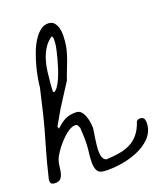

<svg xmlns="http://www.w3.org/2000/svg" viewBox="-109 -805 745 886"><g transform="rotate(-15 263.0 -362.0)"><path d="M223.6 -219.7Q221.7 -223.6 217.3 -231Q212.9 -238.3 207 -238.3Q188.5 -238.3 169.4 -222.2Q150.4 -206.1 133.3 -184.1Q116.2 -162.1 104 -139.6Q91.8 -117.2 88.9 -104.5Q85 -91.8 85 -74.2Q85 -56.6 82.5 -41Q80.1 -25.4 71.8 -14.6Q63.5 -3.9 43 -3.9Q30.3 -3.9 25.9 -9.3Q21.5 -14.6 21.5 -27.3Q28.3 -74.2 33.7 -104.5Q39.1 -134.8 43.5 -157.7Q47.9 -180.7 52.2 -202.6Q56.6 -224.6 62.5 -255.9Q68.4 -287.1 75.2 -332.5Q82 -377.9 91.8 -448.2Q91.8 -462.9 93.8 -489.7Q95.7 -516.6 101.1 -547.4Q106.4 -578.1 115.2 -609.9Q124 -641.6 137.2 -667Q150.4 -692.4 168 -708.5Q185.5 -724.6 209 -724.6Q225.6 -724.6 235.8 -713.4Q246.1 -702.1 251.5 -686.5Q256.8 -670.9 257.8 -653.8Q258.8 -636.7 258.8 -626Q258.8 -601.6 254.9 -579.6Q251 -557.6 245.1 -535.6Q239.3 -513.7 232.4 -491.7Q225.6 -469.7 220.7 -448.2L158.2 -329.1L123 -252.9L127.9 -242.2Q148.4 -266.6 169.9 -279.8Q191.4 -293 223.6 -294.9Q238.3 -295.9 248.5 -286.1Q258.8 -276.4 265.6 -261.2Q272.5 -246.1 275.9 -230.5Q279.3 -214.8 280.3 -205.1Q280.3 -199.2 279.3 -186.5Q278.3 -173.8 277.3 -157.2Q276.4 -140.6 275.9 -122.6Q275.4 -104.5 277.3 -88.9Q279.3 -73.2 285.6 -62Q292 -50.8 302.7 -48.8Q340.8 -53.7 370.6 -62Q400.4 -70.3 422.9 -85.4Q445.3 -100.6 460.4 -124Q475.6 -147.5 483.4 -181.6Q490.2 -191.4 502.9 -191.4Q517.6 -191.4 522 -180.7Q526.4 -169.9 526.4 -157.2Q526.4 -118.2 501.5 -88.4Q476.6 -58.6 438.5 -39.1Q400.4 -19.5 356.4 -9.3Q312.5 1 275.4 1Q252 1 243.2 -15.1Q234.4 -31.2 232.9 -54.2Q231.4 -77.1 232.4 -100.6Q233.4 -124 232.4 -138.7Q232.4 -143.6 231.4 -154.8Q230.5 -166 229 -178.7Q227.5 -191.4 225.6 -203.1Q223.6 -214.8 223.6 -219.7ZM143.6 -454.1Q143.6 -451.2 143.6 -444.3Q143.6 -437.5 144 -431.6Q144.5 -425.8 144.5 -420.9Q144.5 -416 144.5 -415L149.4 -410.2Q159.2 -416 167.5 -430.7Q175.8 -445.3 182.6 -465.8Q189.5 -486.3 194.8 -509.3Q200.2 -532.2 204.1 -554.7Q208 -577.1 210.4 -595.7Q212.9 -614.3 212.9 -626Q212.9 -629.9 212.4 -640.6Q211.9 -651.4 210.9 -653.3L206.1 -663.1Q182.6 -644.5 169.9 -619.1Q157.2 -593.8 151.4 -566.4Q145.5 -539.1 144.5 -509.8Q143.6 -480.5 143.6 -454.1Z"/></g></svg>

Font: Cedarville Cursive
Style: Regular
Weight: 400
Designer: Kimberly Geswein
Foundry: Kimberly Geswein
Version: Version 1.001 2010